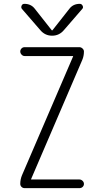

<svg xmlns="http://www.w3.org/2000/svg" viewBox="-20 -975 540 995"><path d="M188.5 -819.3 93.8 -928.7Q87.9 -935.5 91.8 -945.3Q95.7 -955.1 106.4 -955.1Q141.6 -955.1 161.1 -928.7L248 -818.4Q249 -817.4 250 -817.4L252 -818.4L338.9 -928.7Q358.4 -955.1 393.6 -955.1Q403.3 -955.1 408.2 -945.3Q413.1 -935.5 406.2 -928.7L311.5 -819.3Q287.1 -790 250 -790Q212.9 -790 188.5 -819.3ZM93.8 -66.4 358.4 -681.6V-682.6L359.4 -683.6Q359.4 -684.6 358.4 -684.6H107.4Q98.6 -684.6 91.8 -691.9Q85 -699.2 85 -708Q85 -716.8 91.3 -723.6Q97.7 -730.5 107.4 -730.5H391.6Q400.4 -730.5 407.7 -723.6Q415 -716.8 415 -708Q415 -684.6 406.2 -664.1L141.6 -47.9V-46.9L140.6 -45.9Q140.6 -44.9 141.6 -44.9H391.6Q400.4 -44.9 407.7 -38.1Q415 -31.2 415 -22Q415 -12.7 408.2 -6.3Q401.4 0 391.6 0H107.4Q98.6 0 91.8 -6.3Q85 -12.7 85 -22.5Q85 -44.9 93.8 -66.4Z"/></svg>

Font: Rounded-X Mgen+ 2m light
Style: Regular
Weight: 200
Designer: [Source Han Sans]
Ryoko NISHIZUKA  (kana & ideographs); Paul D. Hunt (Latin, Greek & Cyrillic); Wenlong ZHANG  (bopomofo
Version: Version 1.059.20150602